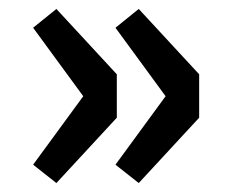

<svg xmlns="http://www.w3.org/2000/svg" viewBox="-20 -467 512 429"><path d="M106 -58 54 -99 166 -252 54 -405 106 -447 241 -301V-204ZM290 -58 238 -99 350 -252 238 -405 290 -447 425 -301V-204Z"/></svg>

Font: Assistant
Style: Bold
Weight: 700
Designer: Hebrew By Ben Nathan, Latin by Paul Hunt
Version: Version 3.000